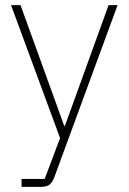

<svg xmlns="http://www.w3.org/2000/svg" viewBox="-20 -528 502 748"><path d="M403 -508H438L190 167Q182 185 171 192.5Q160 200 138 200H64V169H154L214 10L23 -508H60L230 -38H233Z"/></svg>

Font: IBM Plex Sans Thai ExtLt
Style: Regular
Weight: 200
Designer: Mike Abbink, Paul van der Laan, Pieter van Rosmalen, Ben Mitchell, Mark Frömberg
Foundry: Bold Monday
Version: Version 1.2